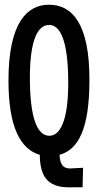

<svg xmlns="http://www.w3.org/2000/svg" viewBox="-20 -652 415 816"><path d="M289 144H331L333 61L277 64C246 64 235 43 233 6C313 -16 360 -104 360 -311C361 -554 285 -632 188 -632C97 -632 16 -558 16 -310C16 -111 67 -18 149 6C150 112 194 148 289 144ZM190 -75C139 -75 107 -148 107 -322C107 -476 138 -546 189 -546C233 -546 270 -488 270 -299C270 -138 235 -75 190 -75Z"/></svg>

Font: Inconsolata Condensed
Style: Bold
Weight: 700
Width: 3
Monospace: yes
Designer: Raph Levien, Cyreal, Brenton Simpson
Foundry: Raph Levien, Cyreal, Google
Version: Version 3.100